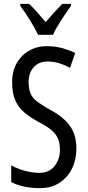

<svg xmlns="http://www.w3.org/2000/svg" viewBox="-20 -963 453 993"><path d="M375 -196Q375 -136 351.5 -89.5Q328 -43 286 -16.5Q244 10 187 10Q100 10 38 -21V-108Q72 -89 111 -79Q150 -69 184 -69Q234 -69 262 -104Q290 -139 290 -188Q290 -223 279.5 -247Q269 -271 245 -291Q221 -311 180 -332Q138 -355 107 -380.5Q76 -406 59.5 -443Q43 -480 43 -536Q42 -592 65.5 -634.5Q89 -677 130.5 -701Q172 -725 225 -724Q267 -724 304 -713.5Q341 -703 369 -689L342 -612Q282 -645 227 -645Q181 -645 154.5 -615.5Q128 -586 128 -540Q128 -503 138 -479.5Q148 -456 172.5 -437.5Q197 -419 238 -396Q308 -359 341.5 -312Q375 -265 375 -196ZM177 -783Q161 -816 136 -857Q111 -898 85 -933V-943H130Q149 -926 171.5 -900.5Q194 -875 216 -849Q242 -879 259.5 -898Q277 -917 302 -943H347V-933Q325 -902 297.5 -860Q270 -818 254 -783Z"/></svg>

Font: Noto Sans Lao ExtraCondensed
Style: Regular
Weight: 400
Width: 2
Designer: Monotype Design Team
Foundry: Monotype Imaging Inc.
Version: Version 2.004; ttfautohint (v1.8.4.7-5d5b)